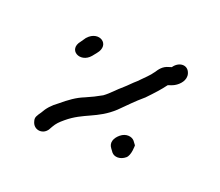

<svg xmlns="http://www.w3.org/2000/svg" viewBox="-85 -667 803 700"><g transform="rotate(-20 316.5 -317.0)"><path d="M305 -477 325 -481C382 -491 362 -554 307 -546H306L284 -540C229 -530 253 -468 305 -477ZM254 -120C254 -103 271 -87 296 -87C316 -87 340 -117 340 -117L341 -135C341 -150 326 -169 299 -169C277 -169 256 -160 255 -136ZM435 -268C473 -272 502 -276 526 -282H528C536 -279 542 -276 552 -274C572 -270 601 -274 611 -297C624 -327 595 -348 564 -339C562 -340 558 -341 554 -343C533 -353 515 -348 499 -343H498C482 -338 458 -337 428 -334C410 -334 389 -331 376 -331C345 -331 320 -326 294 -328C272 -332 251 -337 228 -344C198 -354 167 -356 131 -356C103 -358 82 -355 59 -346L48 -343C31 -338 28 -332 25 -325C11 -297 36 -271 63 -278H64L80 -284C97 -290 107 -291 130 -291C205 -291 244 -257 325 -261C364 -264 396 -268 432 -268Z"/></g></svg>

Font: Stray Cat
Style: ExBdExt
Weight: 800
Version: Version 1.0